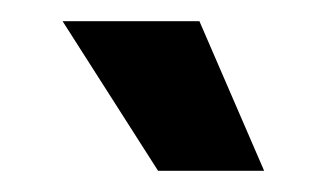

<svg xmlns="http://www.w3.org/2000/svg" viewBox="-20 -760 308 181"><path d="M129 -599 39 -740H168L229 -599Z"/></svg>

Font: Txt Sans SemiBold
Style: Regular
Weight: 600
Designer: Open Source
Foundry: XRLN
Version: Version 1.0